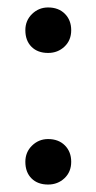

<svg xmlns="http://www.w3.org/2000/svg" viewBox="-20 -488 258 515"><path d="M109 -115Q137 -115 154 -98Q171 -81 171 -54Q171 -27 153 -10Q135 7 109 7Q81 7 64.5 -9.5Q48 -26 48 -54Q48 -80 66 -97.5Q84 -115 109 -115ZM109 -468Q137 -468 154 -451Q171 -434 171 -407Q171 -380 153 -363Q135 -346 109 -346Q81 -346 64.5 -362.5Q48 -379 48 -407Q48 -433 66 -450.5Q84 -468 109 -468Z"/></svg>

Font: Bitter Pro Medium
Style: Regular
Weight: 500
Designer: Sol Matas, and Bitter project Authors
Foundry: Sol Matas
Version: Version 1.010